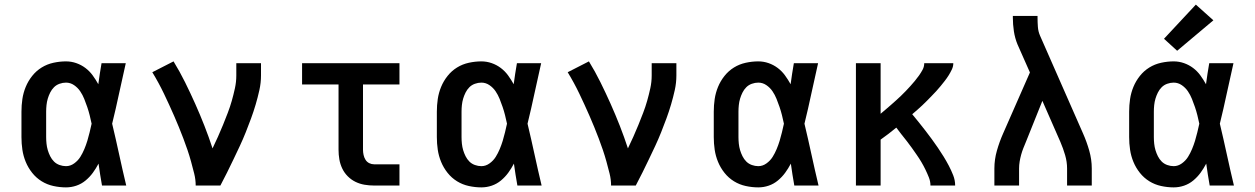

<svg xmlns="http://www.w3.org/2000/svg" viewBox="-20 -804 5440 832"><path d="M266 8Q239 8 211.5 2Q184 -4 160.5 -18.5Q137 -33 119.5 -55Q102 -77 91.5 -102.5Q81 -128 77 -155Q73 -182 73 -210V-320Q73 -348 77 -375Q81 -402 91.5 -427.5Q102 -453 119.5 -475Q137 -497 160.5 -511.5Q184 -526 211.5 -532Q239 -538 266 -538Q289 -538 310.5 -530.5Q332 -523 350 -509.5Q368 -496 381.5 -477.5Q395 -459 406 -439Q409 -462 412.5 -484.5Q416 -507 420 -530H525Q510 -465 496 -399Q482 -333 466 -268Q482 -201 496.5 -134Q511 -67 527 0H422Q418 -24 414 -47.5Q410 -71 407 -95Q396 -74 382.5 -55.5Q369 -37 351 -22Q333 -7 311 0.5Q289 8 266 8ZM266 -84Q285 -84 301.5 -96Q318 -108 328 -124Q338 -140 345.5 -158Q353 -176 358.5 -194Q364 -212 368.5 -231Q373 -250 377 -268Q373 -287 368.5 -305Q364 -323 358 -340.5Q352 -358 345 -375.5Q338 -393 327.5 -408.5Q317 -424 301 -435Q285 -446 266 -446Q252 -446 238 -441Q224 -436 214 -426Q204 -416 197.5 -403Q191 -390 187 -376.5Q183 -363 181.5 -348.5Q180 -334 180 -320V-210Q180 -196 181.5 -181.5Q183 -167 187 -153.5Q191 -140 197.5 -127Q204 -114 214 -104Q224 -94 238 -89Q252 -84 266 -84Z M828 0Q828 -26 821.5 -52Q815 -78 808 -103.5Q801 -129 792.5 -154Q784 -179 774.5 -204Q765 -229 755 -253.5Q745 -278 734.5 -302Q724 -326 713 -350Q702 -374 690.5 -398Q679 -422 666.5 -445Q654 -468 640 -491L732 -538Q759 -494 782 -447.5Q805 -401 826 -354Q847 -307 866 -258.5Q885 -210 901 -161Q913 -186 924.5 -211.5Q936 -237 946.5 -263Q957 -289 967 -315Q977 -341 984.5 -367.5Q992 -394 998 -421.5Q1004 -449 1004 -477V-530H1111V-477Q1111 -445 1104 -413.5Q1097 -382 1088 -351.5Q1079 -321 1068 -291Q1057 -261 1045 -231Q1033 -201 1019.5 -172Q1006 -143 992 -114Q978 -85 964 -56.5Q950 -28 935 0Z M1601 0Q1580 0 1559.5 -3.5Q1539 -7 1520.5 -16Q1502 -25 1487 -40Q1472 -55 1463 -74Q1454 -93 1450.5 -113.5Q1447 -134 1447 -155V-438H1289V-530H1711V-438H1553V-155Q1553 -144 1555.5 -132.5Q1558 -121 1564 -111.5Q1570 -102 1580 -97Q1590 -92 1601 -92H1711V0Z M2066 8Q2039 8 2011.5 2Q1984 -4 1960.5 -18.5Q1937 -33 1919.5 -55Q1902 -77 1891.5 -102.5Q1881 -128 1877 -155Q1873 -182 1873 -210V-320Q1873 -348 1877 -375Q1881 -402 1891.5 -427.5Q1902 -453 1919.5 -475Q1937 -497 1960.5 -511.5Q1984 -526 2011.5 -532Q2039 -538 2066 -538Q2089 -538 2110.5 -530.5Q2132 -523 2150 -509.5Q2168 -496 2181.5 -477.5Q2195 -459 2206 -439Q2209 -462 2212.5 -484.5Q2216 -507 2220 -530H2325Q2310 -465 2296 -399Q2282 -333 2266 -268Q2282 -201 2296.5 -134Q2311 -67 2327 0H2222Q2218 -24 2214 -47.5Q2210 -71 2207 -95Q2196 -74 2182.5 -55.5Q2169 -37 2151 -22Q2133 -7 2111 0.5Q2089 8 2066 8ZM2066 -84Q2085 -84 2101.5 -96Q2118 -108 2128 -124Q2138 -140 2145.5 -158Q2153 -176 2158.5 -194Q2164 -212 2168.5 -231Q2173 -250 2177 -268Q2173 -287 2168.5 -305Q2164 -323 2158 -340.5Q2152 -358 2145 -375.5Q2138 -393 2127.5 -408.5Q2117 -424 2101 -435Q2085 -446 2066 -446Q2052 -446 2038 -441Q2024 -436 2014 -426Q2004 -416 1997.5 -403Q1991 -390 1987 -376.5Q1983 -363 1981.5 -348.5Q1980 -334 1980 -320V-210Q1980 -196 1981.5 -181.5Q1983 -167 1987 -153.5Q1991 -140 1997.5 -127Q2004 -114 2014 -104Q2024 -94 2038 -89Q2052 -84 2066 -84Z M2628 0Q2628 -26 2621.5 -52Q2615 -78 2608 -103.5Q2601 -129 2592.5 -154Q2584 -179 2574.5 -204Q2565 -229 2555 -253.5Q2545 -278 2534.5 -302Q2524 -326 2513 -350Q2502 -374 2490.5 -398Q2479 -422 2466.5 -445Q2454 -468 2440 -491L2532 -538Q2559 -494 2582 -447.5Q2605 -401 2626 -354Q2647 -307 2666 -258.5Q2685 -210 2701 -161Q2713 -186 2724.5 -211.5Q2736 -237 2746.5 -263Q2757 -289 2767 -315Q2777 -341 2784.5 -367.5Q2792 -394 2798 -421.5Q2804 -449 2804 -477V-530H2911V-477Q2911 -445 2904 -413.5Q2897 -382 2888 -351.5Q2879 -321 2868 -291Q2857 -261 2845 -231Q2833 -201 2819.5 -172Q2806 -143 2792 -114Q2778 -85 2764 -56.5Q2750 -28 2735 0Z M3266 8Q3239 8 3211.5 2Q3184 -4 3160.5 -18.5Q3137 -33 3119.5 -55Q3102 -77 3091.5 -102.5Q3081 -128 3077 -155Q3073 -182 3073 -210V-320Q3073 -348 3077 -375Q3081 -402 3091.5 -427.5Q3102 -453 3119.5 -475Q3137 -497 3160.5 -511.5Q3184 -526 3211.5 -532Q3239 -538 3266 -538Q3289 -538 3310.5 -530.5Q3332 -523 3350 -509.5Q3368 -496 3381.5 -477.5Q3395 -459 3406 -439Q3409 -462 3412.5 -484.5Q3416 -507 3420 -530H3525Q3510 -465 3496 -399Q3482 -333 3466 -268Q3482 -201 3496.5 -134Q3511 -67 3527 0H3422Q3418 -24 3414 -47.5Q3410 -71 3407 -95Q3396 -74 3382.5 -55.5Q3369 -37 3351 -22Q3333 -7 3311 0.5Q3289 8 3266 8ZM3266 -84Q3285 -84 3301.5 -96Q3318 -108 3328 -124Q3338 -140 3345.5 -158Q3353 -176 3358.5 -194Q3364 -212 3368.5 -231Q3373 -250 3377 -268Q3373 -287 3368.5 -305Q3364 -323 3358 -340.5Q3352 -358 3345 -375.5Q3338 -393 3327.5 -408.5Q3317 -424 3301 -435Q3285 -446 3266 -446Q3252 -446 3238 -441Q3224 -436 3214 -426Q3204 -416 3197.5 -403Q3191 -390 3187 -376.5Q3183 -363 3181.5 -348.5Q3180 -334 3180 -320V-210Q3180 -196 3181.5 -181.5Q3183 -167 3187 -153.5Q3191 -140 3197.5 -127Q3204 -114 3214 -104Q3224 -94 3238 -89Q3252 -84 3266 -84Z M3689 0V-530H3796V-311Q3808 -321 3819 -330.5Q3830 -340 3841 -349.5Q3852 -359 3863 -369Q3874 -379 3884.5 -389Q3895 -399 3905 -409.5Q3915 -420 3925 -431Q3935 -442 3944.5 -453.5Q3954 -465 3962.5 -477Q3971 -489 3978 -502Q3985 -515 3985 -530H4111Q4111 -516 4104.5 -502.5Q4098 -489 4090.5 -477Q4083 -465 4074 -453.5Q4065 -442 4056 -431Q4047 -420 4037 -409Q4027 -398 4017 -388Q4007 -378 3997 -367.5Q3987 -357 3976.5 -347.5Q3966 -338 3955 -328Q3944 -318 3933 -309Q3948 -291 3962 -273.5Q3976 -256 3990 -238Q4004 -220 4017.5 -201.5Q4031 -183 4044 -164Q4057 -145 4069 -125.5Q4081 -106 4091.5 -86Q4102 -66 4110.5 -44.5Q4119 -23 4119 0H4012Q4012 -18 4005 -35.5Q3998 -53 3990 -69.5Q3982 -86 3972.5 -102Q3963 -118 3952.5 -133Q3942 -148 3931.5 -163Q3921 -178 3909.5 -192.5Q3898 -207 3886.5 -221.5Q3875 -236 3864 -251Q3847 -237 3830 -224Q3813 -211 3796 -199V0Z M4289 0V-74Q4289 -113 4300 -151.5Q4311 -190 4327 -226L4443 -490L4389 -612Q4378 -639 4373.5 -668.5Q4369 -698 4369 -728V-735H4476V-728Q4476 -708 4477.5 -687.5Q4479 -667 4487 -649L4673 -226Q4689 -190 4700 -151.5Q4711 -113 4711 -74V0H4604V-74Q4604 -103 4595.5 -132Q4587 -161 4575 -189L4497 -367L4426 -190Q4420 -176 4414.5 -162Q4409 -148 4405 -133.5Q4401 -119 4398.5 -104Q4396 -89 4396 -74V0Z M5066 8Q5039 8 5011.5 2Q4984 -4 4960.5 -18.5Q4937 -33 4919.5 -55Q4902 -77 4891.5 -102.5Q4881 -128 4877 -155Q4873 -182 4873 -210V-320Q4873 -348 4877 -375Q4881 -402 4891.5 -427.5Q4902 -453 4919.5 -475Q4937 -497 4960.5 -511.5Q4984 -526 5011.5 -532Q5039 -538 5066 -538Q5089 -538 5110.5 -530.5Q5132 -523 5150 -509.5Q5168 -496 5181.5 -477.5Q5195 -459 5206 -439Q5209 -462 5212.5 -484.5Q5216 -507 5220 -530H5325Q5310 -465 5296 -399Q5282 -333 5266 -268Q5282 -201 5296.5 -134Q5311 -67 5327 0H5222Q5218 -24 5214 -47.5Q5210 -71 5207 -95Q5196 -74 5182.5 -55.5Q5169 -37 5151 -22Q5133 -7 5111 0.5Q5089 8 5066 8ZM5066 -84Q5085 -84 5101.5 -96Q5118 -108 5128 -124Q5138 -140 5145.5 -158Q5153 -176 5158.5 -194Q5164 -212 5168.5 -231Q5173 -250 5177 -268Q5173 -287 5168.5 -305Q5164 -323 5158 -340.5Q5152 -358 5145 -375.5Q5138 -393 5127.5 -408.5Q5117 -424 5101 -435Q5085 -446 5066 -446Q5052 -446 5038 -441Q5024 -436 5014 -426Q5004 -416 4997.5 -403Q4991 -390 4987 -376.5Q4983 -363 4981.5 -348.5Q4980 -334 4980 -320V-210Q4980 -196 4981.5 -181.5Q4983 -167 4987 -153.5Q4991 -140 4997.5 -127Q5004 -114 5014 -104Q5024 -94 5038 -89Q5052 -84 5066 -84ZM5081 -584 5024 -636 5162 -784 5238 -716Z"/></svg>

Font: Iosevka Curly Slab SmBdEx
Style: Regular
Weight: 600
Width: 7
Monospace: yes
Designer: Belleve Invis
Foundry: Belleve Invis
Version: Version 11.1.0; ttfautohint (v1.8.3)